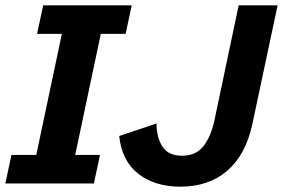

<svg xmlns="http://www.w3.org/2000/svg" viewBox="-26 -688 1061 720"><path d="M-6 0 17 -107H110L206 -561H113L136 -668H468L445 -561H352L256 -107H349L326 0ZM650 12Q555 12 493 -36Q431 -84 421 -178L561 -225Q561 -173 583 -138.5Q605 -104 657 -104Q709 -104 737 -140Q765 -176 778 -236L869 -668H1015L920 -221Q895 -107 826 -47.5Q757 12 650 12Z"/></svg>

Font: Atkinson Hyperlegible Next
Style: Bold Italic
Weight: 700
Italic angle: -12°
Designer: Elliott Scott, Megan Eiswerth, Linus Boman, Theodore Petrosky, Letters from Sweden
Foundry: Applied Design Works, Letters from Sweden
Version: Version 2.001